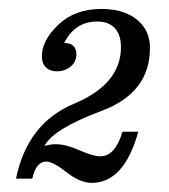

<svg xmlns="http://www.w3.org/2000/svg" viewBox="-20 -788 375 427"><path d="M184.1 -381.3Q158.2 -381.3 127.9 -405Q97.7 -428.7 83 -428.7Q60.1 -428.7 51.8 -390.6H15.6Q40.5 -513.7 144.8 -557.4Q249 -601.1 249 -683.1Q249 -710.9 235.1 -725.6Q221.2 -740.2 196.3 -740.2Q147 -740.2 122.6 -692.4Q149.4 -692.4 149.9 -667.5Q149.9 -650.4 137 -639.9Q124 -629.4 106.4 -629.4Q87.4 -629.4 78.1 -643.1Q73.2 -650.4 73.2 -663.6Q73.2 -698.2 109.9 -733.2Q146.5 -768.1 205.6 -768.1Q264.2 -768.1 293.9 -735.4Q313.5 -713.9 313.5 -681.2Q313.5 -581.5 205.6 -541.3Q97.7 -501 79.1 -463.4Q92.3 -467.3 104.5 -467.3Q126 -467.3 156.5 -453.9Q187 -440.4 203.1 -440.4Q236.3 -440.4 252.4 -495.1H287.6Q255.9 -381.3 184.1 -381.3Z"/></svg>

Font: Munson
Style: Italic
Weight: 400
Italic angle: -12°
Designer: Paul James MIller
Foundry: High-Logic / Made with FontCreator
Version: Version 2.10;May 5, 2019;FontCreator 11.5.0.2430 64-bit